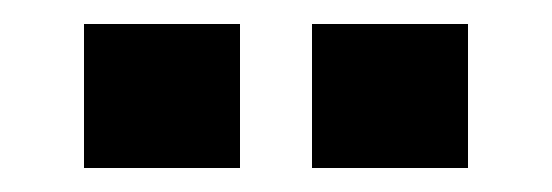

<svg xmlns="http://www.w3.org/2000/svg" viewBox="-20 -710 460 160"><path d="M240 -690H370V-570H240ZM50 -690H180V-570H50Z"/></svg>

Font: Uncut Sans Variable
Style: Regular
Weight: 400
Designer: Kasper Nordkvist
Foundry: UNCUT.wtf
Version: Version 1.304;Glyphs 3.2 (3246)